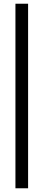

<svg xmlns="http://www.w3.org/2000/svg" viewBox="-20 -864 238 1032"><path d="M131 148H63V-844H131Z"/></svg>

Font: Biancoenero Regular
Style: Regular
Weight: 400
Designer: Riccardo Lorusso, Umberto Mischi
Foundry: Biancoenero Edizioni
Version: Version 0.000